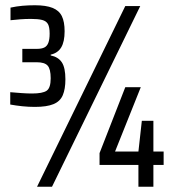

<svg xmlns="http://www.w3.org/2000/svg" viewBox="-20 -711 661 731"><path d="M113 -304Q88 -304 64.5 -306.5Q41 -309 19 -313V-360Q42 -358 63 -356.5Q84 -355 102 -355Q142 -355 157.5 -365.5Q173 -376 173 -413Q173 -448 161.5 -461Q150 -474 120 -474H65V-525H121Q138 -525 148.5 -530Q159 -535 164 -548Q169 -561 169 -583Q169 -608 162.5 -619.5Q156 -631 140.5 -635Q125 -639 98 -639Q77 -639 57.5 -637.5Q38 -636 20 -634V-682Q43 -687 65.5 -689Q88 -691 113 -691Q155 -691 180 -681Q205 -671 215.5 -649.5Q226 -628 226 -592Q226 -552 213 -530.5Q200 -509 173 -503V-500Q202 -494 215.5 -473.5Q229 -453 229 -409Q229 -372 219 -348.5Q209 -325 183.5 -314.5Q158 -304 113 -304ZM121 0 457 -688H514L178 0ZM507 0V-83H359V-128L457 -379H516L418 -134H507L520 -251H564V-134H603V-83H564V0Z"/></svg>

Font: Saira Condensed Medium
Style: Regular
Weight: 500
Width: 3
Designer: Hector Gatti with collaboration of the Omnibus-Type team
Foundry: Omnibus-Type
Version: Version 1.101